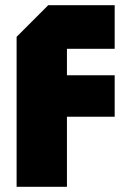

<svg xmlns="http://www.w3.org/2000/svg" viewBox="-20 -720 482 740"><path d="M44 0V-578L166 -700H422V-532H238V-430H422V-270H238V0Z"/></svg>

Font: Tektur ExtraBold
Style: Regular
Weight: 800
Designer: Adam Jagosz
Foundry: Adam Jagosz
Version: Version 1.005;gftools[0.9.30]